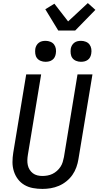

<svg xmlns="http://www.w3.org/2000/svg" viewBox="-20 -1218 640 1246"><path d="M255 8Q224 8 194 2.5Q164 -3 139 -17.5Q114 -32 96.5 -55Q79 -78 70 -106.5Q61 -135 61 -165.5Q61 -196 66 -227L150 -735H247L161 -214Q158 -196 157.5 -179Q157 -162 160.5 -146Q164 -130 172.5 -116.5Q181 -103 193.5 -93.5Q206 -84 222 -80Q238 -76 255 -76Q271 -76 288 -79Q305 -82 320.5 -89.5Q336 -97 349.5 -109Q363 -121 372.5 -135.5Q382 -150 387 -166.5Q392 -183 395 -199L483 -735H580L489 -185Q485 -159 475.5 -132.5Q466 -106 450 -83Q434 -60 411 -41.5Q388 -23 362 -12Q336 -1 309 3.5Q282 8 255 8ZM505 -817Q489 -817 474 -823Q459 -829 450 -841Q441 -853 439 -869Q437 -885 439 -901Q441 -913 447 -923.5Q453 -934 462.5 -941Q472 -948 483 -950.5Q494 -953 506 -953Q522 -953 537 -947Q552 -941 561 -929Q570 -917 572.5 -901Q575 -885 572 -869Q570 -857 564.5 -846.5Q559 -836 549 -829Q539 -822 528 -819.5Q517 -817 505 -817ZM275 -817Q259 -817 244 -823Q229 -829 220 -841Q211 -853 209 -869Q207 -885 209 -901Q211 -913 217 -923.5Q223 -934 232.5 -941Q242 -948 253 -950.5Q264 -953 276 -953Q292 -953 307 -947Q322 -941 331 -929Q340 -917 342.5 -901Q345 -885 342 -869Q340 -857 334.5 -846.5Q329 -836 319 -829Q309 -822 298 -819.5Q287 -817 275 -817ZM358 -1020 274 -1158 333 -1194 422 -1079 550 -1198 599 -1154 468 -1020Z"/></svg>

Font: Iosevka Md Ex Obl
Style: Regular
Weight: 500
Width: 7
Italic angle: -9°
Monospace: yes
Designer: Belleve Invis
Foundry: Belleve Invis
Version: Version 32.5.0; ttfautohint (v1.8.4)